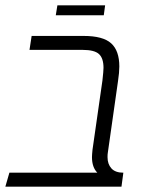

<svg xmlns="http://www.w3.org/2000/svg" viewBox="-22 -696 536 716"><path d="M379 -110Q379 -84 393.5 -68Q408 -52 438 -52L431 0H-2L13 -52H341Q321 -72 321 -110Q321 -118 323 -138L360 -396Q364 -432 364 -443Q364 -479 347 -494.5Q330 -510 286 -510H88L96 -562H290Q362 -562 392.5 -534.5Q423 -507 423 -448Q423 -426 418 -393L380 -126Q379 -121 379 -110ZM192 -676H370L365 -639H186Z"/></svg>

Font: FiraGO Light
Style: Italic
Weight: 300
Italic angle: -8°
Designer: bBox Type GmbH
Foundry: bBox Type GmbH
Version: Version 1.001